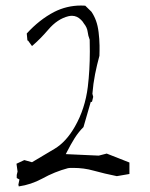

<svg xmlns="http://www.w3.org/2000/svg" viewBox="-20 -686 543 694"><path d="M225.6 -78.1Q228.5 -79.1 244.6 -79.1Q283.7 -79.1 317.9 -69.3Q358.4 -58.1 402.3 -49.3L447.8 -57.1V-98.6L365.7 -130.9L336.9 -123.5L217.8 -128.9L223.1 -139.2Q234.9 -162.6 250 -187Q265.1 -210.4 281.7 -226.6L308.1 -317.9H312.5L316.9 -335.9L314 -347.2Q316.9 -383.8 323.7 -418.2Q330.6 -452.6 339.4 -484.4Q339.8 -497.1 339.8 -504.6Q339.8 -512.2 339.8 -521.5Q339.4 -545.9 336.4 -569.6Q333.5 -593.3 327.1 -610.8Q320.8 -628.4 310.5 -643.6L288.1 -665.5Q280.3 -666 272.9 -666Q221.2 -666 175.3 -642.6Q122.1 -614.7 76.7 -564.9L79.1 -539.6H81.1L95.7 -519.5Q125.5 -544.9 154.3 -578.6Q187.5 -617.7 227.5 -627.4Q234.4 -628.9 240.2 -628.9Q258.3 -628.9 272.9 -614.3Q278.8 -608.9 283.2 -601.1Q294.9 -586.9 296.9 -570.8Q298.3 -557.6 304.2 -542.5Q304.7 -520.5 304.7 -500Q304.7 -432.6 297.4 -372.1Q287.6 -292.5 250.5 -228Q219.2 -173.3 177.7 -148.4L95.7 -99.6L67.9 -107.4L39.6 -94.2L43.5 -65.9L40.5 -53.7V-42.5L50.3 -37.1L46.4 -18.6L47.9 -12.2Q92.3 -18.6 132.8 -40.5Q177.7 -65.4 225.6 -78.1Z"/></svg>

Font: Bakudai
Style: ExtraLight
Weight: 200
Version: Version 1.48